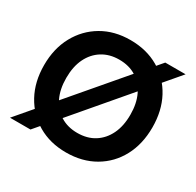

<svg xmlns="http://www.w3.org/2000/svg" viewBox="-156 -886 1092 1072"><g transform="rotate(30 390.0 -350.0)"><path d="M26 0 623 -700H754L158 0ZM393 12Q290 12 211.5 -34Q133 -80 88.5 -161.5Q44 -243 44 -350Q44 -457 88.5 -538.5Q133 -620 211.5 -666Q290 -712 393 -712Q497 -712 576 -666Q655 -620 698.5 -538.5Q742 -457 742 -350Q742 -243 698.5 -161.5Q655 -80 576 -34Q497 12 393 12ZM393 -114Q457 -114 503 -143Q549 -172 574.5 -224.5Q600 -277 600 -350Q600 -423 574.5 -475.5Q549 -528 503 -557Q457 -586 393 -586Q331 -586 284.5 -557Q238 -528 212.5 -475.5Q187 -423 187 -350Q187 -277 212.5 -224.5Q238 -172 284.5 -143Q331 -114 393 -114Z"/></g></svg>

Font: DM Sans 18pt ExtraBold
Style: Regular
Weight: 800
Designer: Colophon Foundry, Jonny Pinhorn
Foundry: Colophon Foundry
Version: Version 4.004;gftools[0.9.30]